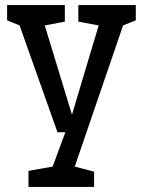

<svg xmlns="http://www.w3.org/2000/svg" viewBox="-20 -520 563 755"><path d="M57 -420 8 -440V-500H235V-435L156 -420L263 -69L368 -420L288 -435V-500H514V-440L464 -420L274 135L350 155V215H92V152L187 135L237 0H206Z"/></svg>

Font: Hermeneus One
Style: Regular
Weight: 400
Designer: Rodrigo Fuenzalida, Pablo Impallari
Foundry: Pablo Impallari, Rodrigo Fuenzalida
Version: Version 1.002; ttfautohint (v0.93) -l 8 -r 50 -G 200 -x 14 -